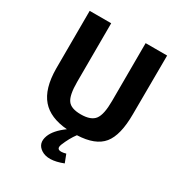

<svg xmlns="http://www.w3.org/2000/svg" viewBox="-210 -825 1097 1183"><g transform="rotate(30 338.5 -234.0)"><path d="M629 -272Q629 -122 576 -57Q523 8 395 13Q364 54 340 113Q321 164 395 144L417 201Q315 241 261 205Q213 173 235 113Q254 62 323 12Q200 2 141 -66Q80 -136 79 -278L80 -690H233L232 -272Q232 -178 257 -144Q281 -110 351 -110Q423 -110 450 -146Q477 -182 477 -278L478 -690H631Z"/></g></svg>

Font: Taylor Sans Bold LRS
Style: Bold
Weight: 700
Italic angle: -8°
Designer: Natanael Gama
Version: Version 1.001 September 8, 2015